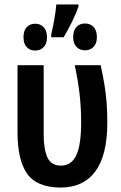

<svg xmlns="http://www.w3.org/2000/svg" viewBox="-20 -837 548 866"><path d="M253 9Q145 8 102 -54Q59 -116 59 -241V-543H177V-232Q177 -163 194 -126.5Q211 -90 255 -90Q302 -90 324 -136.5Q346 -183 346 -285Q346 -351 339 -412.5Q332 -474 317 -543H434Q445 -493 451.5 -452.5Q458 -412 461 -372.5Q464 -333 464 -284Q464 -137 410 -64Q356 9 253 9ZM334 -817V-807Q324 -778 306 -741Q288 -704 267 -669H211V-681Q219 -715 225.5 -752.5Q232 -790 234 -817ZM363 -731Q387 -731 402 -715.5Q417 -700 417 -669Q417 -641 402 -625.5Q387 -610 363 -610Q340 -610 325 -625.5Q310 -641 310 -670Q310 -700 325 -715.5Q340 -731 363 -731ZM139 -730Q162 -730 177 -714.5Q192 -699 192 -669Q192 -640 177 -624.5Q162 -609 139 -609Q115 -609 100.5 -624.5Q86 -640 86 -669Q86 -699 100.5 -714.5Q115 -730 139 -730Z"/></svg>

Font: Avrile Sans Condensed SemiBold
Style: Regular
Weight: 600
Width: 3
Designer: Monotype Design Team
Foundry: Monotype Imaging Inc.
Version: Version 2.001;September 10, 2019;FontCreator 11.5.0.2425 64-